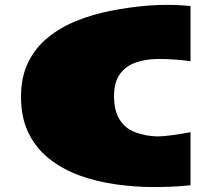

<svg xmlns="http://www.w3.org/2000/svg" viewBox="-20 -734 891 776"><path d="M603.5 22Q524.9 22 447.3 11Q369.6 0 300.8 -25.1Q231.9 -50.3 178.7 -92.5Q125.5 -134.8 95.2 -196.5Q64.9 -258.3 64.9 -342.8Q64.9 -422.4 93.5 -481.2Q122.1 -540 172.4 -581.3Q222.7 -622.6 288.1 -649.2Q353.5 -675.8 428 -690.4Q502.4 -705.1 578.6 -711.4Q617.7 -714.4 655.8 -714.4Q680.2 -714.4 703.9 -713.1Q727.5 -711.9 750 -709.5V-486.8Q720.7 -490.7 688 -493.2Q655.3 -495.6 619.1 -495.6Q568.4 -495.6 527.8 -481Q487.3 -466.3 464.1 -433.8Q440.9 -401.4 440.9 -346.7Q440.9 -286.1 463.6 -250.5Q486.3 -214.8 526.1 -199.5Q565.9 -184.1 616.2 -182.6Q640.1 -182.6 678 -188Q715.8 -193.4 750 -199.7V14.6Q710.4 19 672.6 20.5Q634.8 22 603.5 22Z"/></svg>

Font: Seymour One
Style: Regular
Weight: 400
Designer: Vernon Adams
Foundry: Vernon Adams
Version: Version 1.100; ttfautohint (v1.8.4.7-5d5b);gftools[0.9.33]